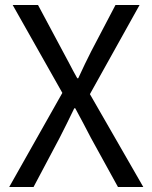

<svg xmlns="http://www.w3.org/2000/svg" viewBox="-20 -753 613 773"><path d="M17 0 231 -379 31 -733H133L233 -546Q247 -521 260 -495.5Q273 -470 291 -438H295Q310 -470 322 -495.5Q334 -521 347 -546L445 -733H542L342 -374L557 0H455L346 -198Q332 -226 316.5 -254.5Q301 -283 283 -317H279Q263 -283 248.5 -254.5Q234 -226 220 -198L115 0Z"/></svg>

Font: Chocolate Classical Sans
Style: Regular
Weight: 400
Designer: 田海東、宇文滿月
Foundry: Moonlit Owen
Version: Version 1.001